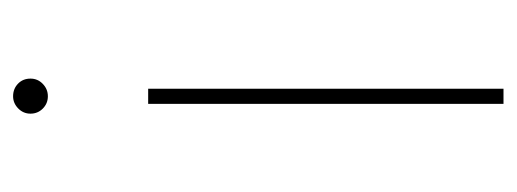

<svg xmlns="http://www.w3.org/2000/svg" viewBox="-262 -321 770 286"><g transform="rotate(-90 123.0 -178.0)"><path d="M111.3 187V-342.3H133.8V187ZM122.6 -491.7Q111.8 -491.7 104.2 -499.3Q96.7 -506.8 96.7 -517.6Q96.7 -528.3 104.5 -535.9Q112.3 -543.5 122.6 -543.5Q133.8 -543.5 141.4 -536.1Q148.9 -528.8 148.9 -517.6Q148.9 -506.8 141.1 -499.3Q133.3 -491.7 122.6 -491.7Z"/></g></svg>

Font: Inter 20pt Thin
Style: Regular
Weight: 250
Version: Version 4.001;git-66647c0bb